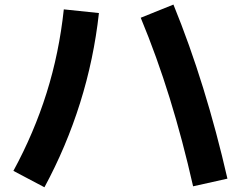

<svg xmlns="http://www.w3.org/2000/svg" viewBox="-20 -767 1040 820"><path d="M169.8 32.8 37.2 -37.2Q125.3 -199.2 179 -370.1Q232.7 -541 252.5 -727L402.5 -711.3Q380.8 -514.3 322 -327.2Q263.2 -140 169.8 32.8ZM951.3 -4 804.7 28.7Q760.2 -168.5 705 -347Q649.8 -525.5 581 -691.2L720.7 -747.5Q790.3 -576.8 847.7 -391.1Q905.2 -205.3 951.3 -4Z"/></svg>

Font: Murecho Thin
Style: Regular
Weight: 100
Designer: Neil Summerour
Foundry: Positype
Version: Version 1.010